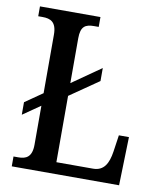

<svg xmlns="http://www.w3.org/2000/svg" viewBox="-81 -779 708 844"><g transform="rotate(10 273.0 -357.0)"><path d="M29 0H508L514 -216H469L458 -141C450 -88 431 -52 383 -52H219V-348L348 -437V-495L219 -405V-605C219 -659 240 -670 279 -670H299V-714H29V-670H48C84 -670 111 -659 111 -602V-341L33 -287V-231L111 -285V-111C111 -55 84 -44 51 -44H29Z"/></g></svg>

Font: Noto Serif Myanmar Condensed Medium
Style: Regular
Weight: 500
Width: 3
Designer: Ben Mitchell and the Monotype Design Team
Foundry: Monotype Imaging Inc.
Version: Version 2.106